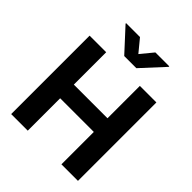

<svg xmlns="http://www.w3.org/2000/svg" viewBox="-257 -1107 1259 1259"><g transform="rotate(45 373.0 -477.5)"><path d="M63.2 0H217V-300.4H529.1V0H682.5V-727.3H529.1V-427.2H217V-727.3H63.2ZM174.4 -949.6 318.2 -793.3H430.8L574.9 -949.6V-954.5H446L374.6 -867.9L303.3 -954.5H174.4Z"/></g></svg>

Font: Magic Ui Pro
Style: Bold
Weight: 700
Designer: Stefan Endress, Andreas Faust
Version: Version 1.000;FEAKit 1.0